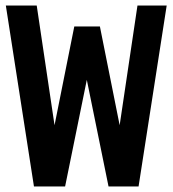

<svg xmlns="http://www.w3.org/2000/svg" viewBox="-20 -670 620 690"><path d="M102 0 1 -650H112L176 -220L247 -575H339L410 -220L474 -650H579L478 0H370L292 -383L214 0Z"/></svg>

Font: Sometype Mono
Style: Bold
Weight: 700
Monospace: yes
Designer: Ryoichi Tsunekawa
Foundry: Dharma Type
Version: Version 1.000; ttfautohint (v1.8.3)